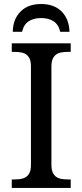

<svg xmlns="http://www.w3.org/2000/svg" viewBox="-20 -928 407 948"><path d="M38.1 0V-42H50.8Q67.9 -42 82.8 -44.4Q97.7 -46.9 108.9 -54.4Q120.1 -62 126.5 -76.2Q132.8 -90.3 132.8 -113.8V-600.1Q132.8 -623.5 126.5 -637.7Q120.1 -651.9 108.9 -659.4Q97.7 -667 82.8 -669.4Q67.9 -671.9 50.8 -671.9H38.1V-713.9H329.1V-671.9H315.9Q299.3 -671.9 284.2 -669.4Q269 -667 258.1 -659.4Q247.1 -651.9 240.5 -637.7Q233.9 -623.5 233.9 -600.1V-113.8Q233.9 -90.3 240.5 -76.2Q247.1 -62 258.1 -54.4Q269 -46.9 284.2 -44.4Q299.3 -42 315.9 -42H329.1V0ZM323.2 -771H277.3Q269 -807.1 244.4 -823Q219.7 -838.9 183.1 -838.9Q146.5 -838.9 121.8 -823Q97.2 -807.1 88.9 -771H43Q43.9 -833 81.1 -870.6Q118.2 -908.2 183.1 -908.2Q246.6 -908.2 283.7 -871.8Q320.8 -835.4 323.2 -771Z"/></svg>

Font: Droid Serif
Style: Regular
Weight: 400
Designer: Monotype Design team
Foundry: Monotype Imaging Inc.
Version: Version 1.03